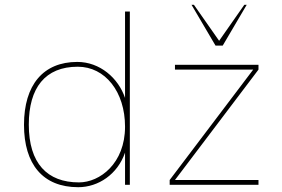

<svg xmlns="http://www.w3.org/2000/svg" viewBox="-20 -770 1177 800"><path d="M100 -251C100 -404 168 -492 304 -492C418 -492 501 -388 501 -242C501 -89 396 -10 309 -10C177 -10 100 -89 100 -251ZM521 -722H501V-362C473 -445 396 -512 302 -512C160 -512 80 -416 80 -250C80 -85 159 10 306 10C390 10 470 -44 501 -134V0H521ZM1057 -20H709L1057 -480V-500H709V-480H1035L687 -20V0H1057ZM908 -580 1008 -750H998L893 -600L788 -750H778L878 -580Z"/></svg>

Font: Perun Thin
Style: Regular
Weight: 100
Foundry: Copyright (c) Stefan Peev, Context Ltd, 2016
Version: Version 1.089